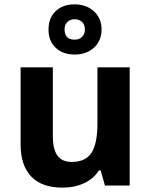

<svg xmlns="http://www.w3.org/2000/svg" viewBox="-20 -857 697 887"><path d="M269 9.8Q172.9 9.8 124 -41.7Q75.2 -93.3 75.2 -189.9V-545.9H224.1V-227.1Q224.1 -168 245.1 -138.4Q266.1 -108.9 312 -108.9Q374.5 -108.9 402.3 -150.6Q430.2 -192.4 430.2 -289.1V-545.9H579.1V0H464.8L444.8 -69.8H437Q413.1 -31.7 369.1 -11Q325.2 9.8 269 9.8ZM278.3 -721.2Q278.3 -673.8 325.2 -673.8Q345.7 -673.8 358.9 -686.5Q372.1 -699.2 372.1 -721.2Q372.1 -743.2 358.9 -755.6Q345.7 -768.1 325.2 -768.1Q304.7 -768.1 291.5 -755.6Q278.3 -743.2 278.3 -721.2ZM414.1 -804.7Q449.2 -772.5 449.2 -720.9Q449.2 -669.4 414.6 -637.2Q379.9 -605 325.2 -605Q270.5 -605 237.3 -636.2Q204.1 -667.5 204.1 -720.7Q204.1 -773.9 237.1 -805.4Q270 -836.9 324.5 -836.9Q378.9 -836.9 414.1 -804.7Z"/></svg>

Font: NotoSans-Bold
Style: Bold
Weight: 700
Designer: Monotype Design team
Foundry: Monotype Imaging Inc.
Version: Version 1.04